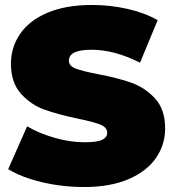

<svg xmlns="http://www.w3.org/2000/svg" viewBox="-20 -736 697 772"><path d="M13 -56 89 -228Q139 -199 201 -181.5Q263 -164 320 -164Q369 -164 390 -173.5Q411 -183 411 -202Q411 -224 383.5 -235Q356 -246 293 -259Q212 -276 158 -295.5Q104 -315 64 -359.5Q24 -404 24 -480Q24 -546 61 -600Q98 -654 171.5 -685Q245 -716 350 -716Q422 -716 491.5 -700.5Q561 -685 614 -655L543 -484Q440 -536 348 -536Q257 -536 257 -492Q257 -471 284 -460.5Q311 -450 373 -438Q453 -423 508 -403.5Q563 -384 603.5 -340Q644 -296 644 -220Q644 -154 607 -100.5Q570 -47 496.5 -15.5Q423 16 318 16Q231 16 148.5 -3.5Q66 -23 13 -56Z"/></svg>

Font: Montserrat Alternates Black
Style: Regular
Weight: 900
Designer: Julieta Ulanovsky
Foundry: Julieta Ulanovsky
Version: Version 7.200